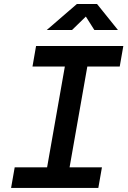

<svg xmlns="http://www.w3.org/2000/svg" viewBox="-20 -918 626 938"><path d="M192.4 0 314.5 -693.4H424.3L302.2 0ZM34.2 0 51.8 -100.6H478L460.4 0ZM138.7 -592.8 156.2 -693.4H582.5L564.9 -592.8ZM208.5 -771.5 355.5 -898.4H454.1L556.2 -771.5H440.9L383.8 -861.8H424.8L332 -771.5Z"/></svg>

Font: Cascadia Mono Medium
Style: Italic
Weight: 500
Italic angle: -10°
Monospace: yes
Designer: Aaron Bell
Foundry: Saja Typeworks
Version: Version 2407.024